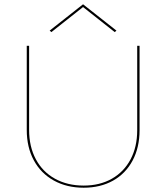

<svg xmlns="http://www.w3.org/2000/svg" viewBox="-20 -872 777 897"><path d="M220 -722 212 -729 368 -852 524 -729 516 -722 368 -839ZM632 -658V-264Q632 -183 599.5 -122Q567 -61 508 -28Q449 5 371 5Q292 5 231.5 -28.5Q171 -62 138 -123Q105 -184 105 -265V-658H116V-265Q116 -187 147.5 -128Q179 -69 237 -37Q295 -5 371 -5Q446 -5 502.5 -37Q559 -69 590 -127.5Q621 -186 621 -264V-658Z"/></svg>

Font: Ysabeau SC Hairline
Style: Regular
Weight: 100
Designer: Christian Thalmann (Catharsis Fonts)
Version: Version 0.003